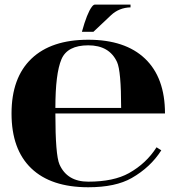

<svg xmlns="http://www.w3.org/2000/svg" viewBox="-20 -790 755 821"><path d="M330.3 -654.1Q352.1 -733.6 372.8 -761Q379.9 -770.3 385.7 -770.3H538.1V-758.5Q489 -757.3 454.3 -724.6L379.6 -654.1ZM357.4 -13.2Q466.1 -13.2 531.5 -49.8Q605.7 -91.3 649.4 -160.2L669.7 -147.2Q623.5 -74.7 543.2 -28.8Q474.1 10.7 357.4 10.7Q198.2 10.7 113.8 -70.1Q29.3 -150.9 29.3 -304.7Q29.3 -458 114.7 -539.3Q199.5 -620.1 357.4 -620.1Q515.1 -620.1 600.1 -539.3Q685.5 -458 685.5 -304.7H216.8Q216.8 -126.5 234.4 -86.9Q267.1 -13.2 357.4 -13.2ZM216.8 -328.6H498Q498 -486.6 480.5 -524.7Q447.5 -596.2 357.4 -596.2Q268.1 -596.2 242.7 -536.4Q216.8 -475.1 216.8 -328.6Z"/></svg>

Font: itsadzoke
Style: Regular
Weight: 700
Width: 7
Version: Version 0.45